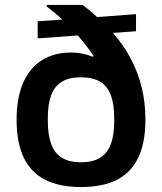

<svg xmlns="http://www.w3.org/2000/svg" viewBox="-20 -743 654 775"><path d="M307 12Q221 12 163 -17Q105 -46 76 -106.5Q47 -167 47 -260Q47 -347 73 -407.5Q99 -468 148.5 -499.5Q198 -531 268 -531Q291 -531 313 -526.5Q335 -522 354 -514L358 -517Q344 -538 328 -558.5Q312 -579 294 -600L132 -588V-657L232 -664Q217 -678 200.5 -691.5Q184 -705 167 -718L171 -723H313Q324 -715 334 -707Q344 -699 353.5 -691Q363 -683 372 -674L529 -686V-617L436 -610Q479 -561 508 -506Q537 -451 552 -390Q567 -329 567 -260Q567 -167 538 -106.5Q509 -46 451.5 -17Q394 12 307 12ZM307 -88Q355 -88 384.5 -106.5Q414 -125 427.5 -161.5Q441 -198 441 -253V-266Q441 -322 427.5 -358.5Q414 -395 384.5 -413Q355 -431 307 -431Q259 -431 229.5 -413Q200 -395 186.5 -358.5Q173 -322 173 -267V-255Q173 -199 186.5 -162Q200 -125 229.5 -106.5Q259 -88 307 -88Z"/></svg>

Font: Archivo SemiBold SemiBold
Style: Regular
Weight: 600
Version: Version 2.001